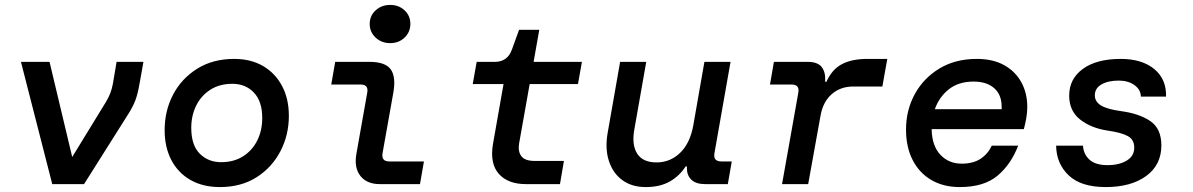

<svg xmlns="http://www.w3.org/2000/svg" viewBox="-20 -747 4840 779"><path d="M192 0 65 -496H181L273 -110L409 -332Q421 -352 427.5 -369Q434 -386 438 -407L453 -496H562L546 -407Q539 -366 529 -339.5Q519 -313 499 -282L321 0Z M872 12Q803 12 752.5 -17Q702 -46 675 -98Q648 -150 648 -219Q648 -298 682.5 -363.5Q717 -429 780.5 -468.5Q844 -508 930 -508Q998 -508 1047.5 -479Q1097 -450 1124.5 -398Q1152 -346 1152 -277Q1152 -199 1117.5 -133Q1083 -67 1020.5 -27.5Q958 12 872 12ZM877 -89Q929 -89 966.5 -113Q1004 -137 1024 -177.5Q1044 -218 1044 -268Q1044 -336 1010 -371.5Q976 -407 923 -407Q871 -407 833.5 -383Q796 -359 776 -318.5Q756 -278 756 -228Q756 -158 790.5 -123.5Q825 -89 877 -89Z M1563 -572Q1528 -572 1504 -594.5Q1480 -617 1480 -650Q1480 -683 1504 -705Q1528 -727 1563 -727Q1598 -727 1621.5 -705Q1645 -683 1645 -650Q1645 -617 1621.5 -594.5Q1598 -572 1563 -572ZM1521 0Q1468 0 1442 -33.5Q1416 -67 1426 -123L1470 -371Q1476 -404 1444 -404H1324L1340 -496H1479Q1543 -496 1565 -466Q1587 -436 1576 -372L1532 -125Q1527 -92 1559 -92H1700L1684 0Z M2114 0Q2041 0 2004 -41.5Q1967 -83 1980 -162L2023 -406H1898L1914 -496H1988Q2039 -496 2057 -546L2086 -626H2168L2145 -496H2341L2325 -406H2129L2086 -164Q2081 -132 2095.5 -113Q2110 -94 2150 -94H2268L2252 0Z M2600 12Q2543 12 2504.5 -16.5Q2466 -45 2450 -95.5Q2434 -146 2446 -211L2496 -496H2602L2553 -218Q2543 -157 2566 -122.5Q2589 -88 2644 -88Q2699 -88 2739.5 -127Q2780 -166 2793 -239L2838 -496H2944L2879 -127Q2872 -92 2907 -92H2949L2933 0H2841Q2804 0 2785.5 -17.5Q2767 -35 2767 -64V-72H2762Q2736 -32 2696.5 -10Q2657 12 2600 12Z M3153 0 3219 -371Q3225 -404 3192 -404H3104L3120 -496H3257Q3297 -496 3313.5 -475.5Q3330 -455 3328 -418V-415H3333Q3355 -465 3395.5 -486.5Q3436 -508 3499 -508H3580L3560 -396H3442Q3390 -396 3354.5 -365Q3319 -334 3309 -277L3259 0Z M3874 12Q3808 12 3759 -16.5Q3710 -45 3683 -97.5Q3656 -150 3656 -221Q3656 -300 3691.5 -365Q3727 -430 3791.5 -469Q3856 -508 3943 -508Q4009 -508 4054.5 -482.5Q4100 -457 4124 -413Q4148 -369 4148 -313Q4148 -291 4144 -268Q4140 -245 4134 -223H3760Q3761 -156 3795 -119.5Q3829 -83 3882 -83Q3928 -83 3958 -102.5Q3988 -122 4004 -156H4111Q4082 -80 4027 -34Q3972 12 3874 12ZM3930 -416Q3869 -416 3829.5 -384.5Q3790 -353 3773 -304H4044V-314Q4044 -363 4013.5 -389.5Q3983 -416 3930 -416Z M4466 12Q4366 12 4316 -35.5Q4266 -83 4265 -156H4374Q4376 -122 4400 -99.5Q4424 -77 4474 -77Q4521 -77 4551.5 -95.5Q4582 -114 4582 -148Q4582 -180 4556.5 -194.5Q4531 -209 4475 -217Q4407 -227 4362.5 -262Q4318 -297 4318 -359Q4318 -427 4373.5 -467.5Q4429 -508 4527 -508Q4613 -508 4663 -467Q4713 -426 4711 -355H4609Q4608 -384 4582.5 -402Q4557 -420 4519 -420Q4476 -420 4449 -404.5Q4422 -389 4422 -360Q4422 -335 4446.5 -319.5Q4471 -304 4529 -296Q4603 -286 4647.5 -255.5Q4692 -225 4692 -157Q4692 -78 4630.5 -33Q4569 12 4466 12Z"/></svg>

Font: DM Mono Medium
Style: Italic
Weight: 500
Italic angle: -10°
Designer: Colophon Foundry
Foundry: Colophon Foundry
Version: Version 1.000; ttfautohint (v1.8.2.53-6de2)